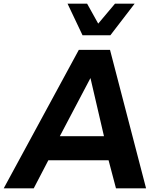

<svg xmlns="http://www.w3.org/2000/svg" viewBox="-72 -1020 866 1040"><path d="M375 -829.1 293.9 -1000H399.9L460 -892.1L550.8 -1000H657.2L525.9 -829.1ZM516.1 -151.9H189.9L110.8 0H-51.8L355 -750H523.9L719.2 0H556.2ZM491.2 -282.2 418 -597.2 252 -282.2Z"/></svg>

Font: Oakes Grotesk
Style: Bold Italic
Weight: 700
Designer: Samuel Oakes
Foundry: Samuel Oakes
Version: Version 1.0 | wf-rip DC20170320